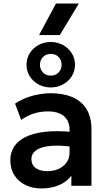

<svg xmlns="http://www.w3.org/2000/svg" viewBox="-20 -1044 602 1079"><path d="M213 15Q162 15 122.5 -4.5Q83 -24 60.5 -59.8Q38 -95.5 38 -144.5Q38 -186.5 59 -219.5Q80 -252.5 123.5 -274.2Q167 -296 234.8 -303.5Q302.5 -311 395.5 -301.5L397.5 -217Q336.5 -226.5 291 -225.5Q245.5 -224.5 215.8 -215Q186 -205.5 171.2 -189Q156.5 -172.5 156.5 -150.5Q156.5 -117.5 180.5 -99.8Q204.5 -82 246 -82Q281.5 -82 309.8 -95Q338 -108 354.5 -131.8Q371 -155.5 371 -188V-314.5Q371 -346 357.8 -369.2Q344.5 -392.5 317.5 -405.2Q290.5 -418 248 -418Q209 -418 170.8 -406.2Q132.5 -394.5 99 -370L64.5 -461.5Q112 -493 164.5 -506.5Q217 -520 266 -520Q336 -520 387.2 -498Q438.5 -476 466.2 -430.8Q494 -385.5 494 -316V0H381V-57Q356 -22.5 312 -3.8Q268 15 213 15ZM265.5 -552.5Q227.5 -552.5 196.5 -569.5Q165.5 -586.5 147.2 -615.2Q129 -644 129 -680Q129 -716 147.2 -745Q165.5 -774 196.5 -791Q227.5 -808 265.5 -808Q303 -808 334 -791Q365 -774 383.2 -745Q401.5 -716 401.5 -680Q401.5 -644 383.2 -615.2Q365 -586.5 334 -569.5Q303 -552.5 265.5 -552.5ZM265.5 -619Q293 -619 309.5 -636.8Q326 -654.5 326 -680Q326 -706 309.5 -723.5Q293 -741 265.5 -741Q238.5 -741 221.5 -723.5Q204.5 -706 204.5 -680Q204.5 -654.5 221.5 -636.8Q238.5 -619 265.5 -619ZM199.5 -847 294.5 -1024H423L316 -847Z"/></svg>

Font: Geologica Cursive Medium
Style: Regular
Weight: 500
Designer: Sindre Bremnes, Frode Helland
Foundry: Monokrom Skriftforlag AS
Version: Version 1.010;gftools[0.9.28]